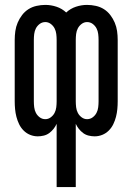

<svg xmlns="http://www.w3.org/2000/svg" viewBox="-20 -548 540 783"><path d="M211 215V-43Q206 -32 198.5 -22.5Q191 -13 181 -5.5Q171 2 158.5 5Q146 8 134 8Q118 8 103 2Q88 -4 76.5 -15.5Q65 -27 58 -41.5Q51 -56 47 -71.5Q43 -87 41.5 -103Q40 -119 40 -135V-385Q40 -403 42.5 -421Q45 -439 52 -455.5Q59 -472 70 -486.5Q81 -501 96 -510.5Q111 -520 129 -524Q147 -528 165 -528Q188 -528 210.5 -520.5Q233 -513 250 -497Q267 -513 289.5 -520.5Q312 -528 335 -528Q353 -528 371 -524Q389 -520 404 -510.5Q419 -501 430 -486.5Q441 -472 448 -455.5Q455 -439 457.5 -421Q460 -403 460 -385V-135Q460 -119 458.5 -103Q457 -87 453 -71.5Q449 -56 442 -41.5Q435 -27 423.5 -15.5Q412 -4 397 2Q382 8 366 8Q354 8 341.5 5Q329 2 319 -5.5Q309 -13 301.5 -22.5Q294 -32 289 -43V215ZM165 -62Q177 -62 187 -69.5Q197 -77 202.5 -87.5Q208 -98 209.5 -110.5Q211 -123 211 -135V-385Q211 -397 209.5 -409.5Q208 -422 202.5 -432.5Q197 -443 187 -450.5Q177 -458 165 -458Q152 -458 142 -450.5Q132 -443 126.5 -432.5Q121 -422 119.5 -409.5Q118 -397 118 -385V-135Q118 -123 119.5 -110.5Q121 -98 126.5 -87.5Q132 -77 142 -69.5Q152 -62 165 -62ZM335 -62Q348 -62 358 -69.5Q368 -77 373.5 -87.5Q379 -98 380.5 -110.5Q382 -123 382 -135V-385Q382 -397 380.5 -409.5Q379 -422 373.5 -432.5Q368 -443 358 -450.5Q348 -458 335 -458Q323 -458 313 -450.5Q303 -443 297.5 -432.5Q292 -422 290.5 -409.5Q289 -397 289 -385V-135Q289 -123 290.5 -110.5Q292 -98 297.5 -87.5Q303 -77 313 -69.5Q323 -62 335 -62Z"/></svg>

Font: Iosevka MaddieWtf
Style: Regular
Weight: 400
Monospace: yes
Designer: Belleve Invis
Foundry: Belleve Invis
Version: Version 31.3.0; ttfautohint (v1.8.3)